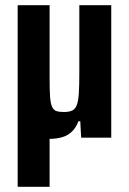

<svg xmlns="http://www.w3.org/2000/svg" viewBox="-20 -530 496 739"><path d="M48 189V-510H170.9V-226.7Q170.9 -182.6 172.8 -156.8Q174.7 -131 180.6 -118.5Q186.5 -106 197.3 -102.5Q208.1 -98.9 226 -98.9Q245.7 -98.9 257.7 -104.5Q269.7 -110.1 275.6 -125.7Q281.5 -141.2 283.4 -170.6Q285.3 -199.9 285.3 -247.5V-510H408.2V0H292.4L289 -63.2H281.7Q272.7 -38.8 257.2 -23.8Q241.7 -8.7 219.8 -2.1Q197.9 4.5 168.7 4.5Q157.7 4.5 139.5 0.7Q121.3 -3.1 103.2 -16.4Q85 -29.7 72.2 -57.1L191.8 -25H170.9V189Z"/></svg>

Font: Saira Thin Condensed
Style: Regular
Weight: 100
Width: 3
Version: Version 1.101